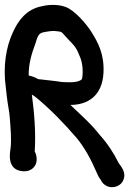

<svg xmlns="http://www.w3.org/2000/svg" viewBox="-22 -715 536 796"><path d="M2 -353 6 -317C10 -280 17 -254 19 -222C22 -181 26 -138 22 -101C20 -86 3 -10 73 -5H81C103 -5 130 -21 130 -54C130 -65 128 -76 122 -87C127 -165 120 -250 110 -323C116 -320 125 -313 130 -309C187 -262 244 -203 294 -145C328 -105 356 -53 380 3C383 11 388 21 396 31L401 40L402 41C422 67 455 65 474 51C483 45 489 35 492 24C499 -2 481 -24 470 -39C450 -80 423 -121 392 -155C352 -206 312 -239 270 -280C340 -280 402 -316 407 -413C411 -489 385 -538 358 -581C340 -611 288 -673 250 -686C222 -697 182 -697 151 -689C88 -677 53 -630 31 -580C3 -520 -10 -439 2 -353ZM97 -402C96 -451 110 -495 124 -532C135 -568 138 -578 162 -582H166L167 -583C179 -585 196 -588 210 -586C239 -582 228 -587 258 -555C289 -523 295 -517 310 -478C320 -456 324 -416 318 -388C316 -383 301 -374 270 -374C258 -374 247 -374 235 -375C203 -380 169 -383 136 -387C126 -393 115 -398 97 -402Z"/></svg>

Font: Stray Cat
Style: ExBlkCn
Weight: 1000
Version: Version 1.0